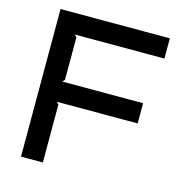

<svg xmlns="http://www.w3.org/2000/svg" viewBox="-117 -914 954 1018"><g transform="rotate(15 360.0 -405.0)"><path d="M690 -699H198L210 -687V-453L198 -441H642V-330H198L210 -318V0H90V-810H690Z"/></g></svg>

Font: TypoPRO Sinkin Sans
Style: 500 Medium
Weight: 500
Designer: Keith Bates
Foundry: K-Type
Version: Sinkin Sans (version 1.0)  by Keith Bates   •   © 2014   www